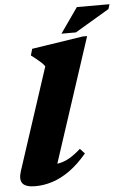

<svg xmlns="http://www.w3.org/2000/svg" viewBox="-59 -914 655 973"><g transform="rotate(-5 268.0 -428.0)"><path d="M184 -586Q176 -597 165.2 -607Q154.5 -617 142 -627Q129.5 -637 116 -647L125.5 -680L386.5 -720H408.5L184.5 -36.5L151 -87.5Q184.5 -85 211.8 -90.5Q239 -96 265.5 -111.5Q292 -127 322 -154L345.5 -128.5Q301 -76 256.8 -44.5Q212.5 -13 168.5 1Q124.5 15 81.5 15Q33 15 16.8 -5Q0.5 -25 14.5 -68ZM280 -743.5 369.5 -871H535.5L528 -847L353.5 -743.5Z"/></g></svg>

Font: Newsreader 16pt 16pt ExtraBold
Style: Italic
Weight: 800
Italic angle: -17°
Version: Version 1.003